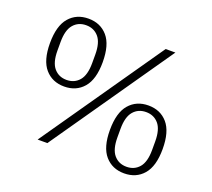

<svg xmlns="http://www.w3.org/2000/svg" viewBox="-122 -869 1151 1040"><g transform="rotate(20 454.0 -349.0)"><path d="M185 0 669 -698H725L241 0ZM221 -319Q152 -319 110.5 -367Q69 -415 69 -514Q69 -614 110.5 -662Q152 -710 221 -710Q290 -710 331.5 -662Q373 -614 373 -514Q373 -415 331.5 -367Q290 -319 221 -319ZM221 -357Q266 -357 293.5 -389Q321 -421 321 -490V-539Q321 -608 293.5 -640Q266 -672 221 -672Q176 -672 148.5 -640Q121 -608 121 -539V-490Q121 -421 148.5 -389Q176 -357 221 -357ZM687 12Q618 12 576.5 -36Q535 -84 535 -183Q535 -283 576.5 -331Q618 -379 687 -379Q756 -379 797.5 -331Q839 -283 839 -183Q839 -84 797.5 -36Q756 12 687 12ZM687 -26Q732 -26 759.5 -58Q787 -90 787 -159V-208Q787 -277 759.5 -309Q732 -341 687 -341Q642 -341 614.5 -309Q587 -277 587 -208V-159Q587 -90 614.5 -58Q642 -26 687 -26Z"/></g></svg>

Font: IBM Plex Thai Light
Style: Regular
Weight: 300
Designer: Mike Abbink, Paul van der Laan, Pieter van Rosmalen, Ben Mitchell, Mark Frömberg
Foundry: Bold Monday
Version: Version 1.0